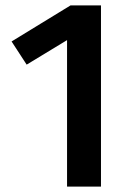

<svg xmlns="http://www.w3.org/2000/svg" viewBox="-20 -693 490 713"><path d="M355 0H229V-544L79 -453L23 -539L242 -673H355Z"/></svg>

Font: Fira Sans Medium
Style: Regular
Weight: 500
Designer: bBox Type GmbH & Carrois Corporate GbR & Edenspiekermann AG
Foundry: bBox Type GmbH & Carrois Corporate GbR & Edenspiekermann AG
Version: Version 4.301